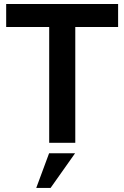

<svg xmlns="http://www.w3.org/2000/svg" viewBox="-20 -717 624 964"><path d="M227 -581.5H11V-697H573V-581.5H358V0H227ZM226.5 52.5H357L234 226.5H162Z"/></svg>

Font: HK Grotesk
Style: Bold
Weight: 700
Designer: Alfredo Marco Pradil
Foundry: Hanken Design Co.
Version: Version 3.001